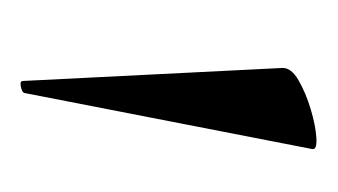

<svg xmlns="http://www.w3.org/2000/svg" viewBox="-88 -592 317 180"><g transform="rotate(90 70.0 -501.5)"><path d="M55.4 -365 43.2 -608.4Q43 -616.6 54.8 -623.4Q66.6 -630.2 81.9 -634.8Q97.2 -639.4 108.8 -640.1Q120.4 -640.8 119.2 -636L66.6 -366Q65.6 -364 60.5 -363Q55.4 -362 55.4 -365Z"/></g></svg>

Font: Cormorant Infant Light
Style: Regular
Weight: 300
Designer: Christian Thalmann (Catharsis Fonts)
Foundry: Catharsis Fonts
Version: Version 4.001